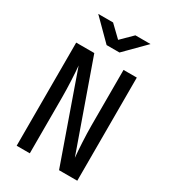

<svg xmlns="http://www.w3.org/2000/svg" viewBox="-225 -1064 1049 1177"><g transform="rotate(30 300.0 -475.0)"><path d="M255 -810H346L485 -950H378L300 -873L220 -950H115ZM86 0H179V-397C179 -469 174 -565 169 -616L386 0H515V-730H421V-337C421 -264 427 -167 432 -114L214 -730H86Z"/></g></svg>

Font: JetBrains Mono Medium
Style: Regular
Weight: 436
Monospace: yes
Designer: Philipp Nurullin, Konstantin Bulenkov
Foundry: JetBrains
Version: Version 2.305